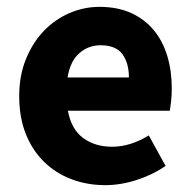

<svg xmlns="http://www.w3.org/2000/svg" viewBox="-20 -528 558 560"><path d="M287 12Q234 12 188 -5.5Q142 -23 108 -56.5Q74 -90 55 -138Q36 -186 36 -248Q36 -308 56 -356.5Q76 -405 108.5 -438.5Q141 -472 183 -490Q225 -508 270 -508Q323 -508 362.5 -490Q402 -472 428.5 -440Q455 -408 468 -364.5Q481 -321 481 -270Q481 -250 479 -232Q477 -214 475 -205H178Q188 -151 222.5 -125.5Q257 -100 307 -100Q360 -100 414 -133L463 -44Q425 -18 378.5 -3Q332 12 287 12ZM177 -302H356Q356 -344 337 -370Q318 -396 273 -396Q238 -396 211.5 -373Q185 -350 177 -302Z"/></svg>

Font: TypoPRO Source Sans Pro
Style: Bold
Weight: 700
Designer: Paul D. Hunt
Foundry: Adobe Systems Incorporated
Version: Version 2.020;PS 2.000;hotconv 1.0.86;makeotf.lib2.5.63406